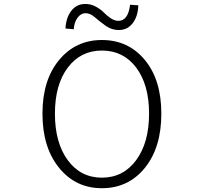

<svg xmlns="http://www.w3.org/2000/svg" viewBox="-20 -946 1040 978"><path d="M499 12.7Q365.2 12.7 280.8 -91.3Q196.3 -195.3 196.3 -367.2Q196.3 -538.1 280.8 -640.1Q365.2 -742.2 499 -742.2Q633.8 -742.2 717.8 -640.6Q801.8 -539.1 801.8 -367.2Q801.8 -194.3 717.8 -90.8Q633.8 12.7 499 12.7ZM739.3 -367.2Q739.3 -514.6 673.8 -601.6Q608.4 -688.5 499 -688.5Q390.6 -688.5 325.2 -601.6Q259.8 -514.6 259.8 -367.2Q259.8 -218.8 325.2 -129.9Q390.6 -41 499 -41Q607.4 -41 673.3 -129.9Q739.3 -218.8 739.3 -367.2ZM585 -793Q548.8 -793 518.6 -814.5Q488.3 -835.9 463.9 -857.4Q439.5 -878.9 416 -878.9Q392.6 -878.9 375.5 -856.4Q358.4 -834 355.5 -796.9L313.5 -800.8Q316.4 -856.4 343.3 -891.1Q370.1 -925.8 415 -925.8Q443.4 -925.8 468.3 -912.1Q493.2 -898.4 508.3 -882.8Q523.4 -867.2 543.5 -853.5Q563.5 -839.8 583 -839.8Q632.8 -839.8 642.6 -921.9L684.6 -918.9Q682.6 -862.3 655.8 -827.6Q628.9 -793 585 -793Z"/></svg>

Font: Gen Shin Gothic Monospace Light
Style: Regular
Weight: 300
Designer: [Source Han Sans]
Ryoko NISHIZUKA  (kana & ideographs); Paul D. Hunt (Latin, Greek & Cyrillic); Wenlong ZHANG  (bopomofo
Version: Version 1.002.20150607